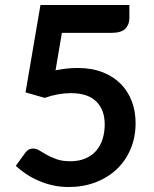

<svg xmlns="http://www.w3.org/2000/svg" viewBox="-20 -743 620 771"><path d="M203 -460.5Q227 -465.5 249 -467.8Q271 -470 291.5 -470Q348.5 -470 392 -453Q435.5 -436 465 -406Q494.5 -376 509.5 -335.8Q524.5 -295.5 524.5 -249Q524.5 -191.5 504.2 -144Q484 -96.5 448 -62.8Q412 -29 362.8 -10.5Q313.5 8 255.5 8Q221.5 8 191 1Q160.5 -6 133.8 -17.8Q107 -29.5 84.2 -44.8Q61.5 -60 43.5 -77L81.5 -129.5Q93.5 -146.5 113 -146.5Q125.5 -146.5 138.5 -138.5Q151.5 -130.5 168.2 -121Q185 -111.5 207.8 -103.5Q230.5 -95.5 262.5 -95.5Q296.5 -95.5 322.5 -106.5Q348.5 -117.5 365.8 -137.2Q383 -157 391.8 -184.2Q400.5 -211.5 400.5 -243.5Q400.5 -302.5 366.2 -335.8Q332 -369 265 -369Q213.5 -369 159.5 -350L82.5 -372L142.5 -723H499.5V-670.5Q499.5 -644 483 -627.5Q466.5 -611 427 -611H228.5Z"/></svg>

Font: LatoLatin
Style: Bold
Weight: 700
Designer: Lukasz Dziedzic with Adam Twardoch and Botio Nikoltchev
Foundry: tyPoland Lukasz Dziedzic
Version: Version 2.015; 2015-08-06; http://www.latofonts.com/